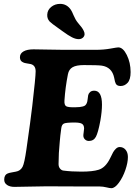

<svg xmlns="http://www.w3.org/2000/svg" viewBox="-20 -967 702 1002"><path d="M306.2 -804.2Q296.4 -811.5 280.8 -822.5Q265.1 -833.5 255.6 -840.8Q246.1 -848.1 238.8 -855Q225.1 -870.1 226.6 -891.6Q228 -915.5 247.6 -931.2Q267.1 -946.8 293.9 -946.8Q329.1 -946.8 350.1 -915.5Q355 -908.7 364.5 -886Q374 -863.3 386.2 -848.6Q400.9 -831.1 406.2 -824Q411.6 -816.9 416.7 -806.6Q421.9 -796.4 421.4 -787.6Q420.4 -776.9 411.9 -769.8Q403.3 -762.7 390.6 -762.7Q375 -762.7 356 -772.2Q336.9 -781.7 306.2 -804.2ZM219.2 5.4Q197.8 5.4 137 6.8Q76.2 8.3 55.2 8.3Q31.7 8.3 16.8 -1.7Q2 -11.7 2 -29.3Q2 -54.2 19.5 -61.5Q26.9 -64.9 42.2 -67.4Q57.6 -69.8 63 -71.3Q86.4 -75.2 97.7 -96.2Q107.4 -114.7 117.7 -186.5Q140.6 -345.7 148.4 -414.1Q166 -564.9 166 -594.7Q166 -626.5 139.6 -632.8Q135.7 -633.8 121.1 -636Q106.4 -638.2 101.6 -641.1Q84 -647.9 84 -668Q84 -688 102.8 -698.7Q121.6 -709.5 154.8 -709.5Q169.9 -709.5 227.5 -708.3Q285.2 -707 312.5 -707H480Q521.5 -707 556.4 -713.4Q591.3 -719.7 597.2 -719.7Q622.1 -719.7 641.8 -679.9Q661.6 -640.1 661.6 -590.8Q661.6 -551.8 646 -534.9Q630.4 -518.1 609.4 -518.1Q590.3 -518.1 584 -530.8Q580.1 -537.1 575.7 -562Q564 -616.7 510.7 -624.5Q490.2 -627.4 418 -627.4Q378.4 -627.4 358.9 -616.2Q339.4 -605 334.5 -579.6Q320.8 -510.7 316.4 -443.4Q314.5 -418 326.2 -412.1Q337.9 -406.2 373.5 -407.2Q387.7 -407.7 395.8 -408.4Q403.8 -409.2 412.4 -411.4Q420.9 -413.6 425.3 -417.7Q429.7 -421.9 432.9 -429Q436 -436 437 -446.8Q438.5 -461.9 440.2 -470.2Q441.9 -478.5 449.7 -486.1Q457.5 -493.7 471.7 -493.7Q512.2 -493.7 512.2 -420.9Q512.2 -385.7 503.9 -337.9Q492.2 -274.9 480.5 -253.2Q468.8 -231.4 443.8 -231.4Q432.1 -231.4 424.1 -238.8Q416 -246.1 415 -257.3Q414.6 -263.2 416.7 -276.6Q418.9 -290 418.9 -296.9Q418.5 -314.5 407.7 -321Q397 -327.6 369.1 -327.6Q325.2 -327.6 313.7 -322.3Q302.2 -316.9 299.8 -297.9Q293.9 -254.9 292 -229Q285.6 -167 285.6 -110.8Q285.6 -96.2 293.5 -86.9Q301.3 -77.6 311.5 -76.7Q352.5 -71.3 404.3 -71.3Q463.9 -71.3 494.6 -81.1Q530.3 -91.8 554.2 -140.1Q565.4 -163.1 570.1 -171.9Q574.7 -180.7 584.2 -190.2Q593.8 -199.7 604.5 -199.7Q623.5 -199.7 635.5 -185.3Q647.5 -170.9 647.5 -147.5Q647.5 -118.2 634.3 -79.8Q621.1 -41.5 600.3 -13.2Q579.6 15.1 561 15.1Q553.2 15.1 535.2 10.7Q517.1 6.3 501.5 6.3Q470.2 6.3 418.5 6.1Q366.7 5.9 347.7 5.9Q325.7 5.9 283 5.6Q240.2 5.4 219.2 5.4Z"/></svg>

Font: Cooper*
Style: Bold Italic
Weight: 700
Italic angle: -7°
Designer: Owen Earl
Foundry: indestructible type*
Version: Version 0.001